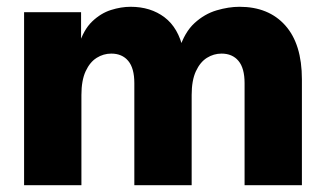

<svg xmlns="http://www.w3.org/2000/svg" viewBox="-20 -546 956 566"><path d="M870 0H701V-301Q701 -345 683 -366.5Q665 -388 633 -388Q610 -388 590 -375.5Q570 -363 557.5 -336Q545 -309 545 -266V0H376V-301Q376 -345 358 -366.5Q340 -388 308 -388Q285 -388 265 -375.5Q245 -363 232.5 -336Q220 -309 220 -266V0H51V-510H219V-411L212 -412Q226 -458 251.5 -482.5Q277 -507 307 -516.5Q337 -526 365 -526Q424 -526 465 -495Q506 -464 520 -400H508Q524 -451 553.5 -478Q583 -505 618.5 -515.5Q654 -526 686 -526Q772 -526 821 -471Q870 -416 870 -312Z"/></svg>

Font: Wix Madefor Display ExtraBold
Style: Regular
Weight: 800
Designer: Dalton Maag Ltd
Foundry: Dalton Maag Ltd
Version: Version 3.100